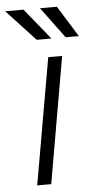

<svg xmlns="http://www.w3.org/2000/svg" viewBox="-95 -767 403 800"><g transform="rotate(-5 106.5 -367.0)"><path d="M0 0ZM86.4 0H27.8L120.1 -528.3H178.2ZM140.1 -604.5H78.6L-42 -734.4H34.7ZM254.9 -604.5H199.7L103.5 -734.4H174.3Z"/></g></svg>

Font: Roboto Light
Style: Italic
Weight: 300
Italic angle: -12°
Designer: Google
Version: Version 2.134; 2016; ttfautohint (v1.6)